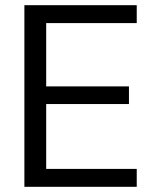

<svg xmlns="http://www.w3.org/2000/svg" viewBox="-20 -720 605 740"><path d="M74 0V-700H507V-631H158V-387H477V-319H158V-69H507V0Z"/></svg>

Font: DVN - DM Sans
Style: Regular
Weight: 400
Designer: Colophon Foundry, Jonny Pinhorn
Foundry: Colophon Foundry
Version: Version 4.004;gftools[0.9.30]